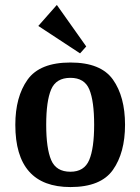

<svg xmlns="http://www.w3.org/2000/svg" viewBox="-20 -745 568 777"><path d="M42 -240Q42 -353 91.5 -422.5Q141 -492 265 -492Q388 -492 437 -423Q486 -354 486 -240Q486 -127 437 -57.5Q388 12 265 12Q42 12 42 -240ZM361 -240Q361 -336 341.5 -383Q322 -430 265 -430Q207 -430 187 -383Q167 -336 167 -240Q167 -145 187 -97.5Q207 -50 265 -50Q321 -50 341 -97.5Q361 -145 361 -240ZM304 -529 135 -640 210 -725 329 -557Z"/></svg>

Font: Arya
Style: Bold
Weight: 700
Designer: Eduardo Rodriguez Tunni, Modular Infotech
Foundry: Eduardo Rodriguez Tunni, Modular Infotech
Version: Version 1.002